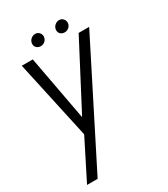

<svg xmlns="http://www.w3.org/2000/svg" viewBox="-210 -713 929 1060"><g transform="rotate(-30 255.0 -183.0)"><path d="M402.5 -500H469.5L90.5 250H23L149 0L40 -500H110L186.5 -87.5ZM185.5 -541Q169.5 -541 159 -551.2Q148.5 -561.5 150 -577.5Q151 -593 163.2 -604.2Q175.5 -615.5 191.5 -615.5Q207 -615.5 217 -604.2Q227 -593 226 -577.5Q224.5 -561.5 212.8 -551.2Q201 -541 185.5 -541ZM338 -541Q322 -541 311.5 -551.2Q301 -561.5 302.5 -577.5Q303.5 -593 315.8 -604.2Q328 -615.5 344 -615.5Q359.5 -615.5 369.5 -604.2Q379.5 -593 378.5 -577.5Q377 -561.5 365.2 -551.2Q353.5 -541 338 -541Z"/></g></svg>

Font: Urbanist Light
Style: Italic
Weight: 300
Italic angle: -8°
Designer: Corey Hu
Foundry: Corey Hu
Version: Version 1.330; ttfautohint (v1.8.4.7-5d5b)